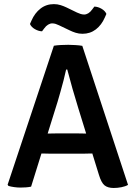

<svg xmlns="http://www.w3.org/2000/svg" viewBox="-20 -905 658 932"><path d="M241.5 -683Q255.5 -685.5 275.8 -686.5Q296 -687.5 311.5 -687.5Q325.5 -687.5 345.8 -686.2Q366 -685 379.5 -682.5L601.5 -7.5Q588.5 0 569.2 3.8Q550 7.5 532 7.5Q503 7.5 487.2 -5.5Q471.5 -18.5 460 -57L360 -380Q346.5 -423 332 -474Q317.5 -525 306.5 -567.5H301Q296 -543.5 288.5 -514.8Q281 -486 273.2 -458.5Q265.5 -431 259.5 -411L131 1Q119.5 3.5 106.2 4.5Q93 5.5 79 5.5Q64 5.5 48.2 3.2Q32.5 1 21 -2.5L17 -8.5ZM234.5 -159Q229.5 -159 216.5 -159.2Q203.5 -159.5 190.2 -159.8Q177 -160 172 -160H113.5L150.5 -256.5H202Q207.5 -256.5 219 -256.8Q230.5 -257 242.2 -257.2Q254 -257.5 259 -257.5H352Q357 -257.5 369 -257.2Q381 -257 393 -256.8Q405 -256.5 410.5 -256.5H463.5L495 -160H436.5Q431 -160 417.8 -159.8Q404.5 -159.5 391.5 -159.2Q378.5 -159 373.5 -159ZM266 -782.5Q258 -786.5 250 -789Q242 -791.5 233.5 -791.5Q223.5 -791.5 213.2 -785.2Q203 -779 194.5 -767L184 -753Q167 -753.5 149.5 -763.5Q132 -773.5 125.5 -788.5L133 -805.5Q149 -842 176.8 -863.5Q204.5 -885 241.5 -885Q259 -885 274.5 -880Q290 -875 302.5 -869L354 -844Q362.5 -840 371.5 -837.2Q380.5 -834.5 388.5 -834.5Q398.5 -834.5 408.5 -840.5Q418.5 -846.5 427.5 -859L438 -873Q455.5 -872.5 472.8 -862.5Q490 -852.5 496.5 -837.5L489 -820.5Q473 -783.5 445.2 -762.2Q417.5 -741 380.5 -741Q363 -741 347.2 -746Q331.5 -751 319.5 -757Z"/></svg>

Font: Signika Medium
Style: Regular
Weight: 500
Designer: Anna Giedry
Foundry: Anna Giedry
Version: Version 2.000